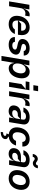

<svg xmlns="http://www.w3.org/2000/svg" viewBox="2037 -2857 1044 5158"><g transform="rotate(90 2559.0 -278.0)"><path d="M147 0 200.3 -321C210.9 -389.9 271 -438.9 342.3 -438.9C363.3 -438.9 389.6 -435 400.6 -431.8L420.5 -549.7C408.7 -551.8 389.2 -553.3 375 -553.3C311.8 -553.3 248.6 -513.5 213.1 -389.9H207.4L233.7 -545.5H108.7L17.8 0Z M715.2 -552.6C557.9 -552.6 437.1 -437.9 409.8 -269.9C381 -98.4 463.4 10.7 627.8 10.7C755 10.7 852.3 -51.1 893.5 -155.5H770.6C747.9 -113.3 701.7 -89.5 647 -89.5C562.9 -89.5 523.8 -133.2 532.3 -237.9H911.9L918.3 -277C949.6 -468.4 848.4 -552.6 715.2 -552.6ZM620.7 -324.6 533.4 -248.6C534.4 -258.2 535.9 -268.5 537.6 -279.1C556.1 -390.3 619 -452.4 699.6 -452.4C773.4 -452.4 814.3 -398.4 803.3 -324.6Z M1183.2 10.7C1319.6 10.7 1427.6 -60 1445.3 -163.4C1457.4 -241.1 1415.1 -288.7 1316.1 -311.1L1226.6 -331C1172.9 -343.4 1154.1 -362.6 1160.5 -394.2C1165.5 -431.1 1210.6 -456.7 1264.2 -456.7C1322.4 -456.7 1347.3 -427.2 1351.6 -393.5H1472.3C1473 -491.5 1407 -552.6 1279.1 -552.6C1146.7 -552.6 1046.5 -487.9 1030.5 -387.1C1016.7 -307.5 1057.2 -255 1158.4 -233.7L1248.6 -213.8C1296.2 -202.8 1316.1 -182.5 1311.8 -152C1304.7 -114.3 1259.9 -86.3 1199.6 -86.6C1140.6 -86.3 1106.5 -109.7 1103.7 -157H975.9C972.7 -49 1049.4 10.7 1183.2 10.7Z M1612.9 204.5 1669 -137.1H1674.7C1680 -49 1721.2 9.6 1816.8 9.9C1936.8 9.6 2047.6 -92.3 2078.1 -272C2107.2 -453.8 2027 -552.6 1909.1 -552.6C1811.1 -552.6 1752.8 -491.8 1718.8 -404.1H1710.9L1735.1 -545.5H1608.7L1483.7 204.5ZM1688.9 -272.7C1705.6 -378.6 1762.8 -447.1 1846.6 -447.4C1931.1 -447.1 1963.1 -374.3 1946.7 -272.7C1929.3 -170.5 1872.2 -95.9 1788.4 -95.9C1705.6 -95.9 1670.8 -166.9 1688.9 -272.7Z M2409.8 -652.7 2430.4 -779.8H2288.4L2267.8 -652.7ZM2312.5 0 2403.4 -545.5H2183.2L2166.2 -446H2371.4L2238.6 -332.4L2183.9 0Z M2561.1 0 2614.3 -321C2625 -389.9 2685 -438.9 2756.4 -438.9C2777.3 -438.9 2803.6 -435 2814.6 -431.8L2834.5 -549.7C2822.8 -551.8 2803.3 -553.3 2789.1 -553.3C2725.9 -553.3 2662.6 -513.5 2627.1 -389.9H2621.4L2647.7 -545.5H2522.7L2431.8 0Z M2964.8 11.4C3052.6 11 3112.9 -29.1 3154.5 -134.9H3158.7L3136.7 0H3260.3L3320.7 -365.1C3340.9 -490.1 3261.4 -552.6 3126.1 -552.6C3004.3 -552.6 2902.3 -494.3 2867.5 -384.9H2990.4C3009.6 -424 3042.3 -454.2 3109 -454.5C3171.5 -454.2 3201.3 -423.3 3194.2 -377.8L3184.3 -318.9H3049.4C2942.5 -318.9 2834.5 -275.9 2815 -153.4C2796.5 -45.8 2865.8 11 2964.8 11.4ZM3018.8 -83.8C2965.2 -83.5 2930.8 -108 2939.3 -155.5C2947.1 -206 2996.8 -235.1 3051.5 -235.1H3097.7L3182.9 -308.2L3163.7 -196C3153.4 -134.9 3095.9 -83.5 3018.8 -83.8Z M3698.5 -448.9C3759.6 -448.9 3791.2 -409.1 3793 -356.5H3915.8C3925.8 -474.8 3846.6 -552.6 3714.1 -552.6C3553.6 -552.6 3432.9 -437.1 3406.6 -270.6C3380.7 -117.2 3446.7 -5.7 3588.1 8.9L3564.3 68.9C3614.7 73.9 3635.3 85.9 3629.6 116.5C3623.6 147 3587 161.2 3533 161.2L3523.1 224.4C3635.7 224.4 3706 180 3716.3 112.9C3725.9 61.4 3695 34.1 3650.9 27.7L3658 8.5C3775.6 -4.6 3860.4 -81 3888.1 -186.8H3765.3C3743.3 -127.8 3695.7 -94.1 3639.6 -94.5C3558.9 -94.1 3518.1 -161.2 3537.3 -272.7C3554 -382.8 3618.3 -448.9 3698.5 -448.9Z M4192.1 -634.9C4197.8 -666.9 4219.1 -688.6 4244.7 -688.9C4291.5 -688.6 4296.9 -638.1 4365.4 -638.5C4429 -638.5 4486.5 -687.1 4501.1 -772L4425.1 -775.6C4420.5 -743.6 4399.5 -720.9 4372.5 -720.9C4328.1 -720.9 4311.4 -771.3 4249.6 -771.3C4186.4 -771.3 4128.6 -720.9 4115.4 -636.4ZM4112.6 11.4C4200.3 11 4260.7 -29.1 4302.2 -134.9H4306.5L4284.4 0H4408L4468.4 -365.1C4488.6 -490.1 4409.1 -552.6 4273.8 -552.6C4152 -552.6 4050.1 -494.3 4015.3 -384.9H4138.1C4157.3 -424 4190 -454.2 4256.7 -454.5C4319.2 -454.2 4349.1 -423.3 4342 -377.8L4332 -318.9H4197.1C4090.2 -318.9 3982.2 -275.9 3962.7 -153.4C3944.2 -45.8 4013.5 11 4112.6 11.4ZM4166.5 -83.8C4112.9 -83.5 4078.5 -108 4087 -155.5C4094.8 -206 4144.5 -235.1 4199.2 -235.1H4245.4L4330.6 -308.2L4311.4 -196C4301.1 -134.9 4243.6 -83.5 4166.5 -83.8Z M4772.4 10.7C4929.3 10.7 5047.9 -100.1 5076.3 -267C5103.3 -438.2 5019.5 -552.6 4859 -552.6C4700.3 -552.6 4581.7 -441.4 4555 -274.1C4526.6 -103.7 4610.1 10.7 4772.4 10.7ZM4783 -92.3C4695.7 -92.3 4667.3 -169.4 4684.3 -267.8C4699.6 -369.3 4758.5 -450.6 4849.1 -451C4933.9 -450.6 4962.4 -372.5 4947.8 -274.9C4930 -172.6 4871.4 -92.3 4783 -92.3Z"/></g></svg>

Font: Riot Sans 2.0
Style: Bold Italic
Weight: 600
Italic angle: -9.39999°
Designer: Rasmus Andersson
Foundry: rsms
Version: Version 3.006;hotconv 1.0.109;makeotfexe 2.5.65596